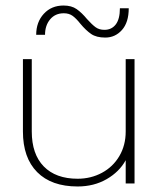

<svg xmlns="http://www.w3.org/2000/svg" viewBox="-20 -664 570 695"><path d="M63 -188V-450H95V-188Q95 -106 138.5 -61.5Q182 -17 261 -17Q309 -17 349 -38.5Q389 -60 412 -99Q435 -138 435 -188V-450H467V0H435V-84Q412 -42 366 -15.5Q320 11 261 11Q166 11 114.5 -41Q63 -93 63 -188ZM271 -578Q256 -597 243 -606.5Q230 -616 211 -616Q180 -616 161.5 -594Q143 -572 143 -538H111Q111 -584 138.5 -614Q166 -644 210 -644Q239 -644 257.5 -631Q276 -618 295 -595Q313 -575 326 -565.5Q339 -556 358 -556Q384 -556 399 -575.5Q414 -595 414 -634H446Q446 -583 421.5 -555.5Q397 -528 361 -528Q329 -528 310 -541Q291 -554 271 -578Z"/></svg>

Font: Poiret One
Style: Regular
Weight: 400
Designer: Denis Masharov (denis.masharov@gmail.com), Cyreal (Charset Expansion)
Foundry: Denis Masharov
Version: Version 1.101